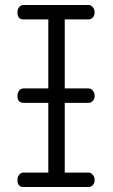

<svg xmlns="http://www.w3.org/2000/svg" viewBox="-20 -751 453 771"><path d="M240 -338V-58H335Q345 -58 352.5 -49.5Q360 -41 360 -28Q360 -15 352.5 -7.5Q345 0 335 0H75Q50 0 50 -28Q50 -41 57 -49.5Q64 -58 75 -58H174V-338H75Q50 -338 50 -366Q50 -379 57 -387.5Q64 -396 75 -396H174V-673H75Q50 -673 50 -701Q50 -714 57 -722.5Q64 -731 75 -731H335Q345 -731 352.5 -722.5Q360 -714 360 -701Q360 -688 352.5 -680.5Q345 -673 335 -673H240V-396H335Q345 -396 352.5 -387.5Q360 -379 360 -366Q360 -353 352.5 -345.5Q345 -338 335 -338Z"/></svg>

Font: AkaAcidDosis
Style: Regular
Weight: 400
Designer: Edgar Tolentino, Pablo Impallari, Igino Marini, Aka-Acid
Foundry: Edgar Tolentino, Pablo Impallari, Igino Marini, Cyberella
Version: Version 1.007